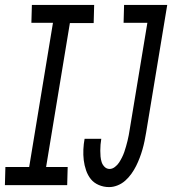

<svg xmlns="http://www.w3.org/2000/svg" viewBox="-55 -755 702 783"><path d="M-35 0 -33 -74H64L161 -662H73L75 -735H329L327 -661H230L133 -74H221L219 0ZM390 8Q368 8 348 -0.5Q328 -9 315.5 -24.5Q303 -40 296 -60.5Q289 -81 286.5 -102Q284 -123 285 -145.5Q286 -168 290 -189H358Q356 -177 355 -165Q354 -153 354 -140.5Q354 -128 355 -116.5Q356 -105 359.5 -94Q363 -83 371.5 -74.5Q380 -66 392 -66Q403 -66 413.5 -74Q424 -82 430.5 -92Q437 -102 442.5 -113Q448 -124 452 -135.5Q456 -147 459 -158Q462 -169 465 -180.5Q468 -192 470 -203.5Q472 -215 474 -227L546 -662H449L451 -735H627L541 -215Q538 -197 534.5 -180Q531 -163 526 -145.5Q521 -128 514.5 -111Q508 -94 500 -78Q492 -62 481 -46.5Q470 -31 456 -18.5Q442 -6 424.5 1Q407 8 390 8Z"/></svg>

Font: Iosevka Curly Extended Oblique
Style: Regular
Weight: 400
Width: 7
Italic angle: -9°
Monospace: yes
Designer: Belleve Invis
Foundry: Belleve Invis
Version: Version 11.1.0; ttfautohint (v1.8.3)